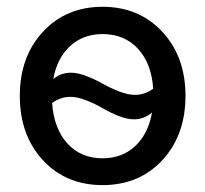

<svg xmlns="http://www.w3.org/2000/svg" viewBox="-20 -535 602 563"><path d="M523.9 -253.9Q523.9 -138.7 456.1 -65.4Q388.2 7.8 280.8 7.8Q173.3 7.8 105.7 -65.4Q38.1 -138.7 38.1 -253.9Q38.1 -368.7 106 -441.9Q173.8 -515.1 280.8 -515.1Q387.7 -515.1 455.8 -441.9Q523.9 -368.7 523.9 -253.9ZM280.8 -70.8Q337.9 -70.8 376.2 -106.4Q414.6 -142.1 425.8 -205.1Q401.9 -185.1 373 -185.1Q352.5 -185.1 326.9 -195.3Q301.3 -205.6 280.3 -218Q259.3 -230.5 233.2 -240.7Q207 -251 186 -251Q157.7 -251 132.8 -232.9Q138.2 -157.7 177.7 -114.3Q217.3 -70.8 280.8 -70.8ZM280.8 -435.1Q224.1 -435.1 185.8 -400.1Q147.5 -365.2 136.2 -303.2Q158.7 -321.8 188 -321.8Q208.5 -321.8 234.6 -311.5Q260.7 -301.3 281.7 -289.3Q302.7 -277.3 328.9 -267.1Q355 -256.8 376 -256.8Q404.3 -256.8 429.2 -274.9Q424.3 -349.1 384.5 -392.1Q344.7 -435.1 280.8 -435.1Z"/></svg>

Font: LT Superior Med
Style: Regular
Weight: 500
Designer: Daniel Lyons
Foundry: LyonsType
Version: Version 1.000